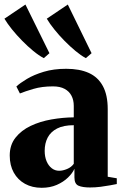

<svg xmlns="http://www.w3.org/2000/svg" viewBox="-33 -838 557 868"><path d="M155.5 11Q112.5 11 80 -7Q47.5 -25 29.2 -57.8Q11 -90.5 11 -135Q11 -182.5 37 -215.5Q63 -248.5 105.5 -268.8Q148 -289 199.2 -298Q250.5 -307 300.5 -307.5V-359.5Q300.5 -385.5 290.2 -405.2Q280 -425 259.2 -436.2Q238.5 -447.5 206.5 -447.5Q156.5 -447.5 117.8 -436Q79 -424.5 57 -415.5L41 -447Q57.5 -462.5 88.8 -481.2Q120 -500 164.8 -513.5Q209.5 -527 266.5 -527Q327 -527 368.5 -508.2Q410 -489.5 432 -449Q454 -408.5 454 -344.5V-39L495 -32V-6Q484.5 -4 464.8 -0.2Q445 3.5 421.5 6.5Q398 9.5 374 9.5Q340 9.5 321.8 1.5Q303.5 -6.5 303.5 -36V-75Q295 -55.5 274.5 -35.5Q254 -15.5 223.8 -2.2Q193.5 11 155.5 11ZM234.5 -66Q251 -66 270.2 -74Q289.5 -82 300.5 -97.5V-272Q254 -272 225 -257Q196 -242 182.5 -216Q169 -190 169 -156Q169 -129.5 177.5 -109.2Q186 -89 200.8 -77.5Q215.5 -66 234.5 -66ZM164.5 -575.5Q142.5 -587 117.2 -607.8Q92 -628.5 67 -654Q42 -679.5 21.2 -705.2Q0.5 -731 -13 -753.5L82 -817.5L190.5 -597.5L165.5 -575.5ZM354.5 -575.5Q333 -587 308 -607.8Q283 -628.5 258.2 -653.8Q233.5 -679 212.8 -704.8Q192 -730.5 178.5 -753.5L273.5 -817.5L381 -597.5L355.5 -575.5Z"/></svg>

Font: Merriweather 120pt ExtraBold
Style: Regular
Weight: 800
Version: Version 2.100